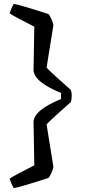

<svg xmlns="http://www.w3.org/2000/svg" viewBox="-20 -793 435 985"><path d="M156 55 152 -166Q152 -227 293 -285V-316Q152 -374 152 -435L156 -656Q42 -714 29 -725Q37 -748 50 -773Q74 -771 228 -721Q235 -716 244 -694.5Q253 -673 254 -664L219 -446Q222 -441 273 -394.5Q324 -348 343 -332Q348 -318 348 -306Q348 -281 343 -269Q324 -253 273 -206.5Q222 -160 219 -155L254 63Q253 72 244 93.5Q235 115 228 120Q74 170 50 172Q37 147 29 124Q42 113 156 55Z"/></svg>

Font: Inika
Style: Regular
Weight: 400
Designer: Constanza Artigas Preller
Foundry: Constanza Artigas Preller
Version: Version 1.001